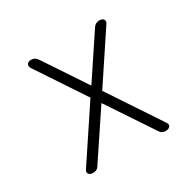

<svg xmlns="http://www.w3.org/2000/svg" viewBox="-130 -699 859 848"><g transform="rotate(-30 300.0 -275.0)"><path d="M492 -528 330 -284 504 -22Q510 -14 510 -8Q510 -2 506.5 2Q503 6 497 8Q491 10 484 10Q476 10 468.5 6.5Q461 3 456 -5L300 -239L144 -5Q139 3 131.5 6.5Q124 10 114 10Q108 10 102.5 8Q97 6 93.5 2Q90 -2 90 -8Q90 -14 96 -22L270 -284L108 -528Q103 -536 103 -541.5Q103 -547 106 -551.5Q109 -556 114.5 -558Q120 -560 126 -560Q136 -560 144 -555.5Q152 -551 157 -543L300 -328L443 -543Q448 -551 456 -555.5Q464 -560 474 -560Q480 -560 486 -558Q492 -556 495 -552Q498 -548 498 -542Q498 -536 492 -528Z"/></g></svg>

Font: Maple Mono NL Thin
Style: Regular
Weight: 250
Monospace: yes
Designer: subframe7536
Version: Version 7.000